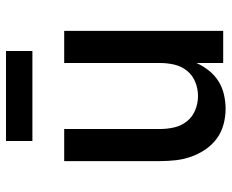

<svg xmlns="http://www.w3.org/2000/svg" viewBox="-86 -678 772 640"><g transform="rotate(-90 300.0 -358.0)"><path d="M257 8Q231 8 205 1Q179 -6 158 -21.5Q137 -37 122 -59Q107 -81 98 -106Q89 -131 86 -157.5Q83 -184 83 -210V-530H190V-210Q190 -186 195.5 -162.5Q201 -139 216 -120.5Q231 -102 253.5 -93Q276 -84 300 -84Q324 -84 346.5 -93Q369 -102 384 -120.5Q399 -139 404.5 -162.5Q410 -186 410 -210V-530H517V0H410V-89Q400 -67 385 -48Q370 -29 349.5 -16Q329 -3 305 2.5Q281 8 257 8ZM150 -636V-724H450V-636Z"/></g></svg>

Font: Iosevka Curly SmBdEx
Style: Regular
Weight: 600
Width: 7
Monospace: yes
Designer: Belleve Invis
Foundry: Belleve Invis
Version: Version 11.1.0; ttfautohint (v1.8.3)